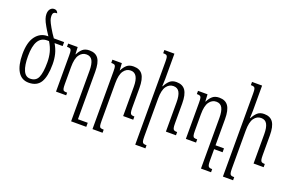

<svg xmlns="http://www.w3.org/2000/svg" viewBox="-114 -1229 2943 1916"><g transform="rotate(20 1357.5 -271.0)"><path d="M392 -450H306Q336 -399 348 -349.5Q360 -300 360 -244Q360 -114 322 -52Q284 10 197 10Q121 10 81.5 -54.5Q42 -119 42 -238Q42 -364 90.5 -428Q139 -492 216 -492H225Q186 -551 173 -575Q148 -618 139 -645.5Q130 -673 130 -695Q130 -729 146 -749Q162 -769 188 -769Q219 -769 229 -738Q201 -738 192 -727Q183 -716 183 -695Q183 -673 191 -650Q199 -627 225 -582Q253 -533 283 -492H392ZM304 -244Q304 -299 291.5 -348.5Q279 -398 247 -450H227Q101 -450 101 -238Q101 -140 124.5 -86.5Q148 -33 197 -33Q259 -33 281.5 -85Q304 -137 304 -244Z M889 184V227H755H728V-311Q728 -382 708.5 -417.5Q689 -453 645 -453Q600 -453 571 -412.5Q542 -372 542 -282V-102Q542 -66 546 -51Q550 -36 560 -32Q570 -28 593 -28V0H485V-385Q485 -420 481.5 -434.5Q478 -449 468 -453.5Q458 -458 435 -458V-492H536L540 -417H543Q562 -456 588.5 -478.5Q615 -501 660 -501Q725 -501 755 -458Q785 -415 785 -319V184Z M1305 0H1198V-311Q1198 -453 1115 -453Q1070 -453 1041 -412.5Q1012 -372 1012 -282V119Q1012 155 1015.5 170Q1019 185 1029 189.5Q1039 194 1062 194V227H955V-385Q955 -420 951.5 -434.5Q948 -449 938 -453.5Q928 -458 905 -458V-492H1005L1010 -417H1012Q1032 -457 1058 -479Q1084 -501 1129 -501Q1195 -501 1225 -457Q1255 -413 1255 -319V-110Q1255 -75 1259 -59.5Q1263 -44 1273 -39Q1283 -34 1305 -34Z M1759 0H1652V-311Q1652 -382 1632.5 -417.5Q1613 -453 1569 -453Q1524 -453 1495 -413Q1466 -373 1466 -283V119Q1466 155 1470 170Q1474 185 1484 189.5Q1494 194 1517 194V227H1409V-653Q1409 -688 1405.5 -702.5Q1402 -717 1392 -721.5Q1382 -726 1359 -726V-760H1466V-491Q1466 -476 1464 -440L1463 -414H1467Q1488 -455 1514 -478Q1540 -501 1584 -501Q1649 -501 1679 -457Q1709 -413 1709 -319V-110Q1709 -75 1713 -59.5Q1717 -44 1727 -39Q1737 -34 1759 -34Z M2164 0V117Q2164 153 2168 168.5Q2172 184 2182 189Q2192 194 2214 194V227H2107V-311Q2107 -382 2087.5 -417.5Q2068 -453 2024 -453Q1979 -453 1950 -412.5Q1921 -372 1921 -282V-108Q1921 -72 1925 -57Q1929 -42 1939 -38Q1949 -34 1972 -34V0H1864V-385Q1864 -420 1860.5 -434.5Q1857 -449 1847 -453.5Q1837 -458 1814 -458V-492H1915L1919 -417H1922Q1941 -456 1967.5 -478.5Q1994 -501 2039 -501Q2104 -501 2134 -457Q2164 -413 2164 -319V-41H2254V0Z M2690 0H2583V-311Q2583 -382 2563.5 -417.5Q2544 -453 2500 -453Q2455 -453 2426 -413Q2397 -373 2397 -283V119Q2397 155 2401 170Q2405 185 2415 189.5Q2425 194 2448 194V227H2340V-653Q2340 -688 2336.5 -702.5Q2333 -717 2323 -721.5Q2313 -726 2290 -726V-760H2397V-491Q2397 -476 2395 -440L2394 -414H2398Q2419 -455 2445 -478Q2471 -501 2515 -501Q2580 -501 2610 -457Q2640 -413 2640 -319V-110Q2640 -75 2644 -59.5Q2648 -44 2658 -39Q2668 -34 2690 -34Z"/></g></svg>

Font: Noto Serif Armenian Light Cond
Style: Regular
Weight: 300
Width: 3
Designer: Monotype Design team
Foundry: Monotype Imaging Inc.
Version: Version 1.000